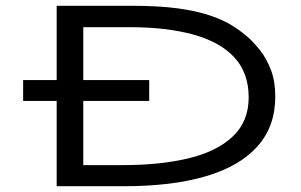

<svg xmlns="http://www.w3.org/2000/svg" viewBox="-20 -643 1040 664"><path d="M176 1V-294H60V-366H176V-623H436Q529 -623 595 -614Q661 -605 707.5 -589Q754 -573 785.5 -553Q817 -533 841 -511Q859 -495 880.5 -467.5Q902 -440 917 -401Q932 -362 932 -309Q932 -206 870.5 -137Q809 -68 692 -33.5Q575 1 410 1ZM268 -72H406Q534 -72 632 -95.5Q730 -119 785 -171Q840 -223 840 -306Q840 -391 790.5 -444.5Q741 -498 648.5 -523.5Q556 -549 428 -549H268V-366H496V-294H268Z"/></svg>

Font: Inconsolata UltraExpanded
Style: Regular
Weight: 400
Width: 9
Monospace: yes
Designer: Raph Levien, Cyreal, Brenton Simpson
Foundry: Raph Levien, Cyreal, Google
Version: Version 3.000; ttfautohint (v1.8.2.53-6de2)